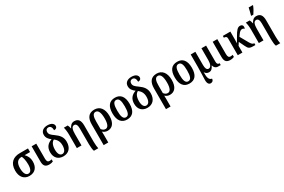

<svg xmlns="http://www.w3.org/2000/svg" viewBox="157 -2407 6298 4257"><g transform="rotate(-30 3305.5 -278.0)"><path d="M261 10C413 10 484 -91 484 -231C484 -335 439 -400 396 -443H535V-536H325C163 -536 42 -453 42 -248C42 -89 125 10 261 10ZM266 -46C198 -46 162 -122 162 -242C162 -394 229 -443 306 -443H323C341 -411 363 -333 363 -228C363 -108 328 -46 266 -46Z M768 10C812 10 851 -1 868 -10V-64C850 -60 830 -56 809 -56C768 -56 747 -85 747 -152V-536H629V-145C629 -30 677 10 768 10Z M1131 10C1265 10 1354 -77 1354 -237C1354 -358 1291 -427 1196 -495C1115 -552 1085 -581 1085 -638C1085 -683 1110 -715 1157 -715C1216 -715 1239 -662 1239 -595C1288 -595 1319 -617 1319 -661C1319 -708 1278 -765 1162 -765C1060 -765 988 -714 988 -622C988 -544 1029 -498 1090 -451C988 -416 917 -349 917 -214C917 -71 1004 10 1131 10ZM1133 -47C1073 -47 1038 -109 1038 -212C1038 -340 1086 -399 1132 -420C1187 -376 1233 -322 1233 -216C1233 -108 1194 -47 1133 -47Z M1776 240H1887C1878 212 1870 127 1870 70V-351C1870 -488 1822 -547 1721 -547C1648 -547 1611 -495 1585 -442H1583C1577 -476 1565 -510 1552 -536H1453C1466 -498 1477 -418 1477 -342V0H1596V-289C1596 -402 1616 -474 1681 -474C1724 -474 1752 -434 1752 -349V61C1752 124 1761 213 1776 240Z M2025 240H2143V49C2143 13 2142 -21 2141 -39C2174 -9 2214 10 2264 10C2379 10 2461 -71 2461 -258C2461 -445 2373 -547 2237 -547C2090 -547 2025 -453 2025 -290ZM2241 -48C2197 -48 2169 -72 2143 -103V-293C2143 -411 2163 -490 2235 -490C2307 -490 2341 -408 2341 -259C2341 -103 2297 -48 2241 -48Z M2762 10C2907 10 2982 -81 2982 -269C2982 -457 2900 -547 2765 -547C2620 -547 2545 -457 2545 -269C2545 -81 2628 10 2762 10ZM2764 -47C2693 -47 2667 -123 2667 -269C2667 -415 2692 -490 2763 -490C2836 -490 2861 -415 2861 -269C2861 -123 2836 -47 2764 -47Z M3282 10C3416 10 3505 -77 3505 -237C3505 -358 3442 -427 3347 -495C3266 -552 3236 -581 3236 -638C3236 -683 3261 -715 3308 -715C3367 -715 3390 -662 3390 -595C3439 -595 3470 -617 3470 -661C3470 -708 3429 -765 3313 -765C3211 -765 3139 -714 3139 -622C3139 -544 3180 -498 3241 -451C3139 -416 3068 -349 3068 -214C3068 -71 3155 10 3282 10ZM3284 -47C3224 -47 3189 -109 3189 -212C3189 -340 3237 -399 3283 -420C3338 -376 3384 -322 3384 -216C3384 -108 3345 -47 3284 -47Z M3620 240H3738V49C3738 13 3737 -21 3736 -39C3769 -9 3809 10 3859 10C3974 10 4056 -71 4056 -258C4056 -445 3968 -547 3832 -547C3685 -547 3620 -453 3620 -290ZM3836 -48C3792 -48 3764 -72 3738 -103V-293C3738 -411 3758 -490 3830 -490C3902 -490 3936 -408 3936 -259C3936 -103 3892 -48 3836 -48Z M4357 10C4502 10 4577 -81 4577 -269C4577 -457 4495 -547 4360 -547C4215 -547 4140 -457 4140 -269C4140 -81 4223 10 4357 10ZM4359 -47C4288 -47 4262 -123 4262 -269C4262 -415 4287 -490 4358 -490C4431 -490 4456 -415 4456 -269C4456 -123 4431 -47 4359 -47Z M4770 240C4817 240 4844 208 4844 165C4767 152 4752 84 4753 -54C4775 -13 4812 10 4859 10C4920 10 4954 -32 4981 -91H4985C4997 -35 5038 0 5094 0H5160V-47H5153C5113 -47 5095 -69 5095 -128V-536H4976V-222C4976 -127 4944 -63 4891 -63C4839 -63 4820 -117 4820 -195V-536H4701V-225C4701 -58 4691 36 4691 116C4691 210 4728 240 4770 240Z M5403 10C5447 10 5486 -1 5503 -10V-64C5485 -60 5465 -56 5444 -56C5403 -56 5382 -85 5382 -152V-536H5264V-145C5264 -30 5312 10 5403 10Z M5597 0H5716V-170L5764 -245L5833 -102C5874 -14 5901 0 6019 0H6048V-47H6043C6007 -47 5981 -73 5950 -127L5833 -334L5861 -374C5900 -430 5930 -455 5967 -455C5996 -455 6012 -441 6021 -429C6027 -438 6034 -456 6034 -474C6034 -512 6012 -541 5964 -541C5903 -541 5861 -495 5782 -356L5713 -238C5714 -245 5716 -297 5716 -331V-536H5524V-489H5534C5561 -489 5597 -481 5597 -425Z M6292 -606H6346C6381 -657 6422 -728 6442 -784V-796H6335C6324 -739 6306 -673 6292 -621ZM6435 240H6546C6537 212 6529 127 6529 70V-351C6529 -488 6481 -547 6380 -547C6307 -547 6270 -495 6244 -442H6242C6236 -476 6224 -510 6211 -536H6112C6125 -498 6136 -418 6136 -342V0H6255V-289C6255 -402 6275 -474 6340 -474C6383 -474 6411 -434 6411 -349V61C6411 124 6420 213 6435 240Z"/></g></svg>

Font: Noto Serif Condensed Semi
Style: Regular
Weight: 600
Width: 3
Designer: Monotype Design Team
Foundry: Monotype Imaging Inc.
Version: Version 1.002